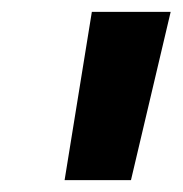

<svg xmlns="http://www.w3.org/2000/svg" viewBox="-20 -720 308 324"><path d="M89 -416 135 -700H268L201 -416Z"/></svg>

Font: Montserrat Thin
Style: Bold Italic
Weight: 700
Italic angle: -11.3°
Version: Version 9.000